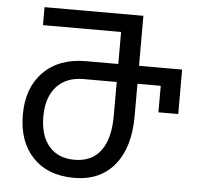

<svg xmlns="http://www.w3.org/2000/svg" viewBox="-52 -767 858 830"><g transform="rotate(5 377.0 -352.0)"><path d="M55 -243Q55 -360 122.5 -428.5Q190 -497 308 -497H447V-636H108V-714H537V-497H724V-304H638V-419H537V-278Q537 -143 474.5 -66.5Q412 10 299 10Q185 10 120 -58Q55 -126 55 -243ZM447 -272V-419H303Q228 -419 186 -372.5Q144 -326 144 -243Q144 -160 183.5 -114Q223 -68 294 -68Q370 -68 408.5 -121Q447 -174 447 -272Z"/></g></svg>

Font: Noto Sans Georgian
Style: Regular
Weight: 400
Designer: Monotype Design team
Foundry: Monotype Imaging Inc.
Version: Version 1.000